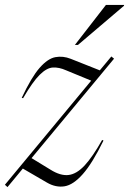

<svg xmlns="http://www.w3.org/2000/svg" viewBox="-40 -752 526 782"><path d="M-20 0.5 331.5 -423.5 229.5 -465.5Q200.5 -478.5 175.2 -477Q150 -475.5 121.5 -447.2Q93 -419 54 -352L48.5 -353.5Q88 -437.5 121.2 -475.5Q154.5 -513.5 185.5 -519.2Q216.5 -525 248 -512.5L366.5 -465.5L413.5 -522L424.5 -513L88.5 -108L165.5 -61Q206 -35.5 239 -39.2Q272 -43 304.8 -78.2Q337.5 -113.5 376 -182L381.5 -179.5Q336 -86.5 297.2 -42.8Q258.5 1 222.8 6.8Q187 12.5 151 -8.5L53 -65.5L-9.5 10ZM265 -569 391.5 -732H465.5L465 -728.5L277.5 -569Z"/></svg>

Font: Newsreader Display Light
Style: Italic
Weight: 300
Italic angle: -17°
Designer: Hugues Gentile
Foundry: Production Type
Version: Version 1.001